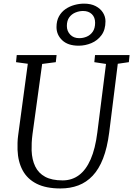

<svg xmlns="http://www.w3.org/2000/svg" viewBox="-20 -1054 752 1084"><path d="M645 -694 596.5 -306Q585.5 -220 562 -159.5Q538.5 -99 503.2 -61.8Q468 -24.5 422.2 -7.2Q376.5 10 321 10Q240 10 187.2 -16.5Q134.5 -43 108 -92Q81.5 -141 79 -208Q78.5 -227 79 -247.8Q79.5 -268.5 82.5 -290L137 -694L70.5 -703L74.5 -743H299.5L295 -703L218 -693L163.5 -296.5Q160 -270 159 -247.5Q158 -225 158.5 -204Q160.5 -152.5 178.8 -114.5Q197 -76.5 234.8 -56Q272.5 -35.5 333.5 -35.5Q386 -35.5 425.8 -65Q465.5 -94.5 491.8 -154.5Q518 -214.5 529.5 -306L578.5 -693L512.5 -703L516.5 -743H711.5L707.5 -703ZM424 -796Q363.5 -796 331.2 -826.8Q299 -857.5 299 -901Q299 -936.5 313 -961.8Q327 -987 350 -1002.8Q373 -1018.5 400.5 -1026Q428 -1033.5 454.5 -1033.5Q493 -1033.5 520 -1019.5Q547 -1005.5 561.2 -982.8Q575.5 -960 575.5 -934Q575.5 -886 553 -855.5Q530.5 -825 495.8 -810.5Q461 -796 424 -796ZM427.5 -838.5Q449.5 -838.5 470 -847.2Q490.5 -856 503.8 -875.2Q517 -894.5 517 -925.5Q517 -956.5 498.5 -974.2Q480 -992 449 -992Q427 -992 405.8 -983.2Q384.5 -974.5 371 -956Q357.5 -937.5 357.5 -907.5Q357.5 -878.5 376.5 -858.5Q395.5 -838.5 427.5 -838.5Z"/></svg>

Font: Merriweather Light
Style: Italic
Weight: 300
Italic angle: -7.8°
Designer: Eben Sorkin
Foundry: Eben Sorkin
Version: Version 2.101